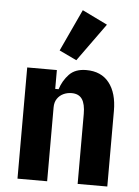

<svg xmlns="http://www.w3.org/2000/svg" viewBox="-56 -860 652 903"><g transform="rotate(5 270.0 -408.0)"><path d="M201 0H61V-525H201V-436H217Q230 -477 258.5 -507Q287 -537 339 -537Q410 -537 447.5 -489Q485 -441 485 -357V0H345V-330Q345 -377 329.5 -400Q314 -423 280 -423Q259 -423 241 -414.5Q223 -406 212 -389.5Q201 -373 201 -349ZM417 -758 288 -579 206 -618 298 -816Z"/></g></svg>

Font: IBM Plex Sans Condensed
Style: Bold
Weight: 700
Width: 3
Designer: Mike Abbink, Paul van der Laan, Pieter van Rosmalen
Foundry: Bold Monday
Version: Version 3.201